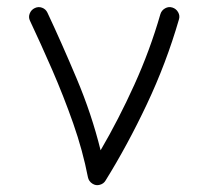

<svg xmlns="http://www.w3.org/2000/svg" viewBox="-20 -522 589 547"><path d="M79.1 -499Q89.4 -503.9 99.9 -500Q110.4 -496.1 115.2 -485.8Q155.3 -400.4 198.2 -298.6Q241.2 -196.8 266.6 -93.8Q317.9 -181.6 362.5 -280Q407.2 -378.4 437 -481.9Q440.4 -492.7 450.4 -498.3Q460.4 -503.9 471.2 -500.5Q481.9 -497.1 487.5 -487.1Q493.2 -477.1 489.7 -466.3Q453.6 -341.8 398.4 -225.1Q343.3 -108.4 280.8 -7.8Q275.4 1.5 264.6 4.4Q253.4 7.8 243.2 1.2Q232.9 -5.4 230.5 -17.1Q215.8 -92.8 188.5 -170.7Q161.1 -248.5 128.7 -323Q96.2 -397.5 65.4 -462.9Q60.5 -473.1 64.7 -483.6Q68.8 -494.1 79.1 -499Z"/></svg>

Font: Mikhak-FD Light
Style: Regular
Weight: 300
Designer: Amin Abedi
Version: Version 3.2